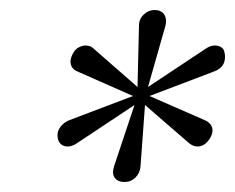

<svg xmlns="http://www.w3.org/2000/svg" viewBox="-20 -729 470 384"><path d="M206 -385Q206 -388 208 -396L249 -519L133 -442Q124 -436 115 -436Q106 -436 100.5 -442Q95 -448 95 -459Q95 -468 101.5 -476Q108 -484 117 -488L246 -537L135 -586Q121 -592 121 -606Q121 -614 127 -624Q131 -631 138 -634.5Q145 -638 151 -638Q161 -638 167 -632L255 -555L258 -678Q258 -691 267.5 -700Q277 -709 289 -709Q300 -709 306 -703Q312 -697 312 -687Q312 -681 311 -678L276 -555L392 -632Q401 -638 410 -638Q417 -638 422.5 -634.5Q428 -631 429 -624Q430 -621 430 -615Q430 -594 408 -586L279 -537L391 -488Q405 -481 405 -468Q405 -460 399 -451Q389 -436 375 -436Q367 -436 359 -442L270 -519L261 -396Q260 -383 251 -374Q242 -365 229 -365Q218 -365 212 -370.5Q206 -376 206 -385Z"/></svg>

Font: Niramit ExtraLight
Style: Italic
Weight: 200
Italic angle: -10°
Designer: Katatrad Aksorn Co.,Ltd.
Foundry: Cadson Demak Co.,Ltd.
Version: Version 1.000; ttfautohint (v1.6)